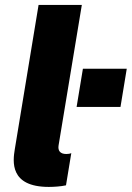

<svg xmlns="http://www.w3.org/2000/svg" viewBox="-20 -747 529 771"><path d="M176.1 3.6C196 3.6 224.4 1.8 245 -2.8L266.3 -132.1C260.7 -129.6 253.6 -128.6 246.4 -128.6C220.9 -128.6 212 -142.4 215.2 -163L308.6 -727.3H134.9L39.4 -147.7C31.6 -100.1 17.4 3.6 176.1 3.6ZM312.9 -470.9 287.6 -317.5H463.8L489 -470.9Z"/></svg>

Font: TID UI Extra Bold
Style: Italic
Weight: 800
Italic angle: -9.39999°
Designer: The TID Project Authors
Foundry: Bakken & Bæck
Version: Version 1.001;hotconv 1.0.109;makeotfexe 2.5.65596